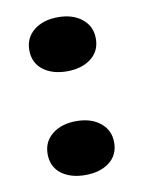

<svg xmlns="http://www.w3.org/2000/svg" viewBox="-59 -473 393 526"><g transform="rotate(-10 137.5 -209.5)"><path d="M204.1 -119.6Q230 -99.1 230 -64.5Q230 -29.8 204.1 -9.8Q178.2 9.8 137.2 9.8Q96.2 9.8 70.3 -9.8Q44.9 -29.8 44.9 -64.5Q44.9 -99.1 70.8 -119.6Q96.7 -140.1 137.7 -140.1Q178.7 -140.1 204.1 -119.6ZM204.1 -408.7Q230 -388.2 230 -353.5Q230 -318.8 204.1 -298.8Q178.2 -278.8 137.2 -278.8Q96.2 -278.8 70.3 -298.8Q44.9 -318.8 44.9 -353.5Q44.9 -388.2 70.8 -408.7Q96.7 -429.2 137.7 -429.2Q178.7 -429.2 204.1 -408.7Z"/></g></svg>

Font: Unna-Bold
Style: Bold
Weight: 700
Designer: Jorge de Buen U.
Foundry: Omnibus-Type
Version: Version 2.006;PS 002.006;hotconv 1.0.70;makeotf.lib2.5.58329